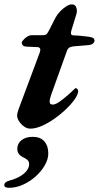

<svg xmlns="http://www.w3.org/2000/svg" viewBox="-48 -587 462 897"><path d="M93.5 14Q78.1 14 64 3.8Q49.9 -6.4 41 -20.6Q32 -34.9 32 -46Q32 -53.1 34.1 -61.4Q36.1 -69.7 42.7 -87.2L136.9 -339.4Q143 -356.3 138.3 -361.7Q133.6 -367 126.1 -367L77.9 -369Q60.8 -370 57.1 -376.6Q53.3 -383.1 53.3 -388.8Q53.3 -390.8 60 -399.1Q66.6 -407.5 77.8 -415.1Q89 -422.6 101.3 -422.6H149.6Q164.7 -422.6 169.5 -427.3Q174.3 -432.1 182.6 -448L210.7 -503.5Q218.8 -518.9 232.3 -533.1Q245.7 -547.3 260.9 -556.9Q276.1 -566.6 287.7 -566.6Q303.9 -566.6 308.7 -551.5Q313.6 -536.4 308.8 -520.6L285.2 -443.8Q281.6 -429.4 285.5 -425.4Q289.4 -421.3 299.9 -421.3Q313.3 -421.3 329 -419.6Q344.7 -417.8 362.6 -415.8Q385.1 -412.8 389.5 -407.6Q393.8 -402.5 393.8 -395Q393.8 -392.2 388.1 -385.3Q382.5 -378.3 366.6 -376.5Q353.6 -375.5 339.8 -374Q325.9 -372.5 307.2 -371.5Q288.7 -370.5 279.4 -366.5Q270 -362.5 265.5 -351.6L191.3 -144.9Q184 -123.9 184 -113.7Q184 -103.4 188.7 -100.9Q193.4 -98.4 198.6 -98.4Q211 -98.4 229.9 -111.6Q248.7 -124.9 268.2 -142Q287.7 -159.1 300.2 -171.6Q303 -174.4 305.3 -175Q307.5 -175.7 308.3 -174.6Q313.3 -173.3 315.6 -167.7Q318 -162.1 316.6 -155.5Q313.7 -140.2 297.8 -118.6Q282 -97 257.3 -73.9Q232.7 -50.7 203.9 -30.7Q175.1 -10.8 146.5 1.6Q117.9 14 93.5 14ZM-5.9 290.4Q-28.1 290.4 -28.1 277.5Q-28.1 271 -22.8 265.8Q-17.5 260.6 -5.4 257.1Q22.7 249.6 43.7 237.9Q64.6 226.1 76.4 211Q88.1 195.8 88.1 179.5Q88.1 166.8 79.4 159.6Q70.8 152.4 59.8 147.6Q46.5 141.1 39.7 131.6Q32.8 122.2 32.8 108.3Q32.8 83.1 52.7 67.7Q72.6 52.2 105.1 52.2Q140.4 52.2 159 73.3Q177.6 94.4 177.6 129.8Q177.6 156.7 161.4 185Q145.2 213.3 118.8 237Q92.4 260.7 59.9 275.6Q27.4 290.4 -5.9 290.4Z"/></svg>

Font: EB Garamond
Style: Italic
Weight: 400
Italic angle: -17.2°
Designer: Georg Duffner and Octavio Pardo
Foundry: Georg Duffner
Version: Version 1.001